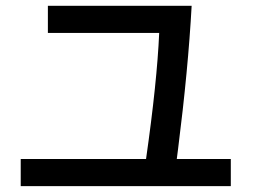

<svg xmlns="http://www.w3.org/2000/svg" viewBox="-20 -615 880 656"><path d="M143.6 -595.2H634.8Q623 -378.9 588.4 -106L584 -71.8H768.6V21H50.8V-71.8H479Q516.6 -335 523.9 -502.4H143.6Z"/></svg>

Font: FORM UDPGothic
Style: Bold
Weight: 700
Foundry: Pronama LLC
Version: Version 1.051